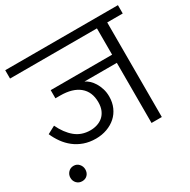

<svg xmlns="http://www.w3.org/2000/svg" viewBox="-170 -782 1009 1018"><g transform="rotate(-30 335.0 -273.0)"><path d="M4 37Q4 18 17 4Q30 -10 50 -10Q70 -10 82.5 4.5Q95 19 95 37Q95 58 82.5 71Q70 84 50 84Q30 84 17 70.5Q4 57 4 37ZM324 -368Q337 -362 350 -350Q363 -338 373.5 -321Q384 -304 391 -282Q398 -260 398 -234Q398 -198 385 -168.5Q372 -139 349 -118.5Q326 -98 294.5 -86.5Q263 -75 226 -75Q187 -75 154.5 -86.5Q122 -98 96.5 -118Q71 -138 52 -164.5Q33 -191 20 -221L67 -246Q93 -191 131 -159.5Q169 -128 223 -128Q245 -128 265 -134.5Q285 -141 300 -154Q315 -167 324 -187.5Q333 -208 333 -237Q333 -300 292 -334Q251 -368 175 -368H146V-418H522V-579H-10V-630H680V-579H585V0H522V-368Z"/></g></svg>

Font: Ek Mukta Light
Style: Regular
Weight: 300
Designer: Girish Dalvi and Yashodeep Gholap
Foundry: Ek Type
Version: Version 2.538;PS 1.002;hotconv 16.6.51;makeotf.lib2.5.65220;